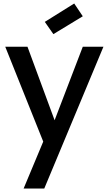

<svg xmlns="http://www.w3.org/2000/svg" viewBox="-20 -818 622 1097"><path d="M453 -551H571L233 259H115L227 -9L10 -551H137L292 -131ZM453 -725 285 -623 236 -693 404 -798Z"/></svg>

Font: SVN-Poppins Medium
Style: Regular
Weight: 500
Designer: Ninad Kale (Devanagari), Jonny Pinhorn (Latin)
Foundry: Indian Type Foundry
Version: Version 3.002 2017; ttfautohint (v1.8.3)